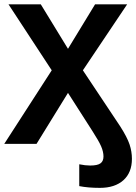

<svg xmlns="http://www.w3.org/2000/svg" viewBox="-20 -679 643 906"><path d="M602.5 70.3Q602.5 135.3 562.3 171.4Q522 207.5 451.7 207.5Q395.5 207.5 354 199.2V96.2Q382.3 102.1 405.3 102.1Q439.9 102.1 454.1 91.8Q468.3 81.5 468.3 59.6Q468.3 37.1 457.3 11.7Q446.3 -13.7 417 -59.1L300.8 -240.7L152.3 0H0L224.1 -347.2L20 -658.7H172.4L300.8 -448.7L428.7 -658.7H580.1L371.1 -347.2L547.4 -82.5Q580.1 -31.2 591.3 2.4Q602.5 36.1 602.5 70.3Z"/></svg>

Font: Cousine
Style: Bold
Weight: 700
Monospace: yes
Designer: Steve Matteson
Foundry: Ascender Corporation
Version: Version 1.20